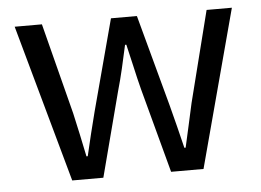

<svg xmlns="http://www.w3.org/2000/svg" viewBox="-41 -538 801 590"><g transform="rotate(-5 359.0 -243.0)"><path d="M159 0 24 -486H108L180 -205Q188 -170 195 -137Q202 -104 209 -70H213Q221 -104 229 -137.5Q237 -171 246 -205L321 -486H401L477 -205Q486 -170 494.5 -137Q503 -104 511 -70H515Q523 -104 530 -137Q537 -170 545 -205L616 -486H694L564 0H464L394 -261Q385 -296 377.5 -330Q370 -364 361 -401H357Q349 -364 341 -329.5Q333 -295 323 -260L255 0Z"/></g></svg>

Font: SourceSansPro
Style: Book
Weight: 400
Designer: Paul D. Hunt
Foundry: Adobe Systems Incorporated
Version: Version 2.021;PS 2.000;hotconv 1.0.86;makeotf.lib2.5.63406